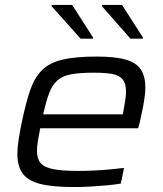

<svg xmlns="http://www.w3.org/2000/svg" viewBox="-20 -746 656 774"><path d="M278 8Q192 8 142.5 -4.5Q93 -17 71.5 -46.5Q50 -76 50 -125Q50 -150 55 -182.5Q60 -215 68 -254Q84 -331 101.5 -382Q119 -433 149 -463Q179 -493 231.5 -505.5Q284 -518 369 -518Q445 -518 487.5 -505.5Q530 -493 548 -465.5Q566 -438 566 -393Q566 -379 563.5 -358.5Q561 -338 556 -312Q551 -286 544 -255L537 -229H142Q137 -202 133 -179Q129 -156 129 -137Q129 -106 144 -88.5Q159 -71 195.5 -64Q232 -57 296 -57Q324 -57 357 -58.5Q390 -60 422.5 -63Q455 -66 480 -69L467 -6Q445 -2 412.5 1Q380 4 345.5 6Q311 8 278 8ZM154 -285H475L478 -300Q482 -326 485 -343.5Q488 -361 488 -376Q488 -410 474 -426.5Q460 -443 431.5 -448Q403 -453 359 -453Q302 -453 267 -446.5Q232 -440 211.5 -422Q191 -404 178.5 -371.5Q166 -339 154 -285ZM305 -590 188 -721V-726H271L355 -595V-590ZM506 -590 391 -721V-726H472L556 -595V-590Z"/></svg>

Font: Saira Expanded
Style: Italic
Weight: 400
Width: 7
Italic angle: -12°
Designer: Hector Gatti with collaboration of the Omnibus-Type team
Foundry: Omnibus-Type
Version: Version 1.101